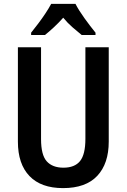

<svg xmlns="http://www.w3.org/2000/svg" viewBox="-20 -957 651 987"><path d="M539 -229Q539 -116 480 -53Q421 10 304 10Q191 10 131.5 -52Q72 -114 72 -229V-714H191V-242Q191 -160 220.5 -127.5Q250 -95 306 -95Q364 -95 391.5 -129Q419 -163 419 -243V-714H539ZM368 -937Q385 -904 414.5 -863Q444 -822 471 -789V-777H400Q379 -794 353 -816.5Q327 -839 305 -866Q281 -839 255.5 -815.5Q230 -792 211 -777H140V-789Q157 -810 177 -836.5Q197 -863 214.5 -889.5Q232 -916 243 -937Z"/></svg>

Font: Noto Sans Kannada Condensed SemiBold
Style: Regular
Weight: 600
Width: 3
Designer: Jelle Bosma - Monotype Design Team
Foundry: Monotype Imaging Inc.
Version: Version 2.005; ttfautohint (v1.8.4.7-5d5b)